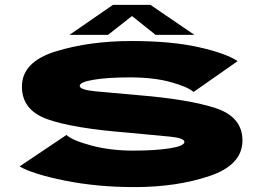

<svg xmlns="http://www.w3.org/2000/svg" viewBox="-20 -759 1074 784"><path d="M529 5Q377 5 245.2 -21.5Q113.5 -48 60 -79.5L251.5 -208Q275 -185.5 353 -164.8Q431 -144 522.5 -144Q615 -144 674 -153.5Q733 -163 733 -179.5Q733 -195 675 -201Q617 -207 500 -217.5Q279 -235 174.2 -272Q69.5 -309 69.5 -405Q69.5 -506.5 207.2 -549Q345 -591.5 517 -591.5Q679.5 -591.5 790.8 -566.5Q902 -541.5 950.5 -509.5L770.5 -383.5Q746.5 -404.5 677 -423.8Q607.5 -443 510 -443Q420.5 -443 363 -433.5Q305.5 -424 305.5 -408.5Q305.5 -392.5 368.8 -386.2Q432 -380 543.5 -370.5Q751 -353.5 860.5 -317.5Q970 -281.5 970 -185.5Q970 -85.5 835.5 -40.2Q701 5 529 5ZM263.5 -616.5 441 -739H594.5L774 -616.5H615.5L519 -693.5L421 -616.5Z"/></svg>

Font: Anybody UltraExpanded ExtraBold
Style: Regular
Weight: 800
Width: 9
Designer: Tyler Finck
Foundry: Etcetera Type Company
Version: Version 1.010; ttfautohint (v1.8.3) -l 8 -r 50 -G 200 -x 14 